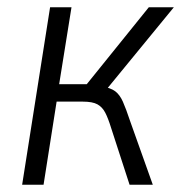

<svg xmlns="http://www.w3.org/2000/svg" viewBox="-20 -509 499 529"><path d="M41 0 118 -489H177L143 -277H219L390 -489H459L268 -256L257 -272Q285 -267 297.5 -257.5Q310 -248 318.5 -229Q327 -210 339 -174L401 0H337L286 -157Q278 -183 270 -198.5Q262 -214 248.5 -221.5Q235 -229 208 -229H136L100 0Z"/></svg>

Font: Nunito Sans 10pt Condensed Light
Style: Italic
Weight: 300
Width: 3
Italic angle: -9°
Designer: Vernon Adams
Foundry: Vernon Adams
Version: Version 3.101;gftools[0.9.27]